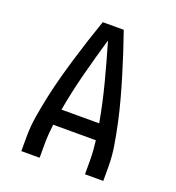

<svg xmlns="http://www.w3.org/2000/svg" viewBox="-133 -841 866 947"><g transform="rotate(20 300.0 -367.5)"><path d="M85 0V-74Q85 -130 94.5 -186.5Q104 -243 116 -298.5Q128 -354 143 -409Q158 -464 174.5 -518.5Q191 -573 208.5 -627Q226 -681 245 -735H355Q374 -681 391.5 -627Q409 -573 425.5 -518.5Q442 -464 457 -409Q472 -354 484 -298.5Q496 -243 505.5 -186.5Q515 -130 515 -74V0H419V-74Q419 -99 417 -125Q415 -151 412 -176H188Q185 -151 183 -125Q181 -99 181 -74V0ZM201 -260H399Q381 -361 355 -460.5Q329 -560 300 -659Q271 -560 245 -460.5Q219 -361 201 -260Z"/></g></svg>

Font: Iosevka Fixed Curly Md Ex
Style: Regular
Weight: 500
Width: 7
Monospace: yes
Designer: Belleve Invis
Foundry: Belleve Invis
Version: Version 30.1.2